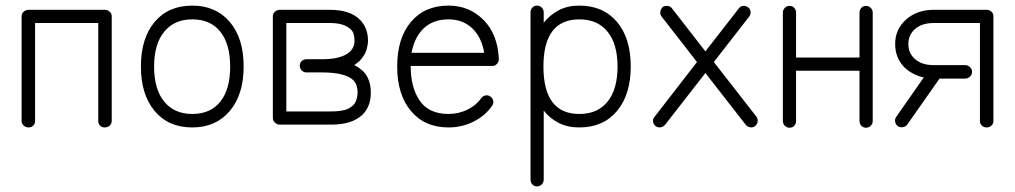

<svg xmlns="http://www.w3.org/2000/svg" viewBox="-20 -441 3616 684"><path d="M82 13Q72 13 64.5 6.5Q57 0 57 -10V-383Q57 -393 64.5 -399.5Q72 -406 82 -406H353Q363 -406 370.5 -399.5Q378 -393 378 -383V-10Q378 0 370.5 6.5Q363 13 353 13Q343 13 336.5 6.5Q330 0 330 -10V-359H105V-10Q105 0 98.5 6.5Q92 13 82 13Z M665 13Q580 13 531 -45.5Q482 -104 482 -204Q482 -305 531 -363Q580 -421 665 -421Q749 -421 798.5 -363Q848 -305 848 -204Q848 -104 798.5 -45.5Q749 13 665 13ZM665 -35Q730 -35 765 -79Q800 -123 800 -204Q800 -284 765 -328Q730 -372 665 -372Q601 -372 565 -328Q529 -284 529 -204Q529 -123 565 -79Q601 -35 665 -35Z M977 3Q967 3 959.5 -4Q952 -11 952 -21V-383Q952 -393 959.5 -399.5Q967 -406 977 -406H1156Q1227 -406 1262 -371Q1291 -342 1291 -296Q1291 -282 1285.5 -263Q1280 -244 1261 -224Q1257 -220 1252 -216.5Q1247 -213 1242 -209Q1251 -205 1258.5 -199.5Q1266 -194 1273 -188Q1301 -160 1301 -111Q1301 -62 1272 -33Q1235 3 1160 3ZM1000 -44H1160Q1202 -44 1222 -54.5Q1242 -65 1248 -81Q1254 -97 1254 -111Q1254 -138 1240 -154Q1227 -168 1198.5 -175.5Q1170 -183 1127 -183H1072Q1062 -183 1055 -190Q1048 -197 1048 -207Q1048 -217 1055 -223.5Q1062 -230 1072 -230H1127Q1183 -230 1213 -247Q1243 -264 1243 -296Q1243 -308 1240 -319Q1237 -330 1229 -337Q1205 -359 1156 -359H1000Z M1578 13Q1493 13 1444 -45.5Q1395 -104 1395 -204Q1395 -305 1444 -363Q1493 -421 1578 -421Q1652 -421 1702.5 -370Q1753 -319 1757 -232V-229Q1757 -220 1750 -213Q1744 -206 1733 -206H1443Q1443 -129 1475.5 -82Q1508 -35 1578 -35Q1614 -35 1645.5 -50.5Q1677 -66 1694 -91Q1700 -99 1709.5 -101Q1719 -103 1727 -97Q1735 -92 1737 -82Q1739 -72 1733 -64Q1709 -29 1667.5 -8Q1626 13 1578 13ZM1446 -253H1705Q1695 -310 1661.5 -341Q1628 -372 1578 -372Q1524 -372 1490.5 -341Q1457 -310 1446 -253Z M1893 223Q1883 223 1876.5 216Q1870 209 1870 199V-397Q1870 -407 1876.5 -414Q1883 -421 1893 -421Q1903 -421 1910 -414Q1917 -407 1917 -397V-360Q1939 -388 1970.5 -404.5Q2002 -421 2044 -421Q2129 -421 2178 -363Q2227 -305 2227 -204Q2227 -104 2178 -45.5Q2129 13 2044 13Q2002 13 1970.5 -3Q1939 -19 1917 -47V199Q1917 209 1910 216Q1903 223 1893 223ZM2044 -35Q2109 -35 2144.5 -79Q2180 -123 2180 -204Q2180 -284 2144.5 -328Q2109 -372 2044 -372Q1916 -372 1916 -204Q1916 -35 2044 -35Z M2315 8Q2308 2 2306.5 -8Q2305 -18 2312 -25L2463 -220L2337 -382Q2331 -390 2332.5 -399.5Q2334 -409 2341 -416Q2349 -421 2358.5 -420Q2368 -419 2374 -411L2493 -258L2612 -411Q2618 -419 2627.5 -420Q2637 -421 2645 -415Q2653 -409 2654 -399.5Q2655 -390 2649 -382L2523 -220L2675 -25Q2680 -18 2679 -8Q2678 2 2670 8Q2663 14 2653 12.5Q2643 11 2637 4L2493 -181L2349 4Q2343 11 2333 12.5Q2323 14 2315 8Z M2793 14Q2783 14 2776 7Q2769 0 2769 -10V-396Q2769 -406 2776 -413Q2783 -420 2793 -420Q2803 -420 2809.5 -413Q2816 -406 2816 -396V-236H3042V-396Q3042 -406 3048.5 -413Q3055 -420 3065 -420Q3075 -420 3082 -413Q3089 -406 3089 -396V-10Q3089 0 3082 7Q3075 14 3065 14Q3055 14 3048.5 7Q3042 0 3042 -10V-189H2816V-10Q2816 0 2809.5 7Q2803 14 2793 14Z M3495 13Q3485 13 3478 6.5Q3471 0 3471 -10V-359H3306Q3261 -359 3236 -334Q3216 -314 3216 -284Q3216 -254 3236 -234Q3261 -209 3306 -209H3418Q3428 -209 3435.5 -202Q3443 -195 3443 -185Q3443 -175 3435.5 -168Q3428 -161 3418 -161H3327L3212 3Q3207 10 3197 12Q3187 14 3178 8Q3171 3 3169 -7Q3167 -17 3173 -25L3271 -165Q3231 -174 3203 -200Q3169 -234 3169 -284Q3169 -337 3208 -371.5Q3247 -406 3306 -406H3495Q3505 -406 3512 -399.5Q3519 -393 3519 -383V-10Q3519 0 3512 6.5Q3505 13 3495 13Z"/></svg>

Font: Zen Kurenaido
Style: Regular
Weight: 400
Designer: Yoshimichi Ohira
Foundry: Positype
Version: Version 1.001